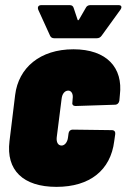

<svg xmlns="http://www.w3.org/2000/svg" viewBox="-20 -720 493 748"><path d="M129 -682 175 -581C178 -574 184 -571 191 -571H357C365 -571 371 -574 376 -581L449 -682C456 -692 454 -700 442 -700H331C324 -700 317 -696 314 -689L288 -644C285 -640 283 -640 282 -644L267 -689C265 -696 260 -700 252 -700H141C130 -700 125 -693 129 -682ZM200 8C330 8 411 -57 425 -170L429 -198C430 -207 425 -213 416 -213L263 -215C254 -215 248 -209 247 -200L245 -185C243 -166 232 -153 220 -153C206 -153 199 -166 201 -185L220 -335C222 -354 232 -367 246 -367C258 -367 266 -354 263 -335L262 -321C260 -312 266 -307 274 -307L428 -312C437 -312 444 -319 445 -328L447 -350C460 -456 396 -528 266 -528C136 -528 52 -456 39 -350L17 -170C3 -57 70 8 200 8Z"/></svg>

Font: Barlow Condensed Black
Style: Italic
Weight: 900
Width: 3
Italic angle: -7°
Designer: Jeremy Tribby
Foundry: Tribby Type
Version: Version 1.422;hotconv 1.0.109;makeotfexe 2.5.65596